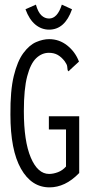

<svg xmlns="http://www.w3.org/2000/svg" viewBox="-20 -799 390 829"><path d="M194 10Q116 10 70.5 -70.5Q25 -151 25 -304Q24 -407 39.5 -471Q55 -535 81 -570Q107 -605 136.5 -617.5Q166 -630 192 -630Q236 -630 270.5 -602.5Q305 -575 321 -533L284 -499L276 -491L272 -496Q271 -505 270 -513Q269 -521 259 -535Q245 -553 229 -562Q213 -571 191 -571Q161 -571 136.5 -548Q112 -525 97.5 -470Q83 -415 83 -319Q83 -189 113 -118.5Q143 -48 192 -48Q210 -48 230 -55.5Q250 -63 265 -80V-240H191V-297H322V-52Q291 -20 259 -5Q227 10 194 10ZM247 -779 291 -759Q260 -671 192 -671Q159 -671 132.5 -693Q106 -715 90 -759L135 -779Q144 -747 158.5 -733Q173 -719 192 -719Q228 -719 247 -779Z"/></svg>

Font: Inconsolata ExtraCondensed
Style: Regular
Weight: 400
Width: 2
Monospace: yes
Designer: Raph Levien, Cyreal, Brenton Simpson
Foundry: Raph Levien, Cyreal, Google
Version: Version 3.001; ttfautohint (v1.8.2.53-6de2)